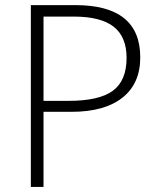

<svg xmlns="http://www.w3.org/2000/svg" viewBox="-20 -734 625 754"><path d="M530.8 -508.8Q530.8 -405.3 460.4 -350.1Q390.1 -294.9 261.2 -294.9H150.9V0H101.1V-713.9H275.9Q530.8 -713.9 530.8 -508.8ZM150.9 -337.9H249Q369.6 -337.9 423.3 -377.7Q477.1 -417.5 477.1 -506.8Q477.1 -589.4 426.3 -629.2Q375.5 -668.9 269 -668.9H150.9Z"/></svg>

Font: Zoram GWeb Light
Style: Regular
Weight: 300
Foundry: Ascender Corporation
Version: Version 1.000